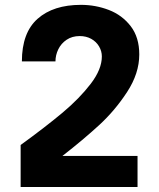

<svg xmlns="http://www.w3.org/2000/svg" viewBox="-20 -752 640 772"><path d="M389.5 -525Q389.5 -546.5 378.2 -565.5Q367 -584.5 346.8 -595.8Q326.5 -607 300.5 -607Q270 -607 248 -592.2Q226 -577.5 214.5 -554Q203 -530.5 203 -505H68Q68 -620.5 131.2 -676.5Q194.5 -732.5 305.5 -732.5Q364 -732.5 417.5 -712Q471 -691.5 505.5 -646.8Q540 -602 540 -533Q540 -457 491 -382Q442 -307 378.5 -248.8Q315 -190.5 231 -125H533V0H63V-169Q163.5 -242 231.8 -299.2Q300 -356.5 344.8 -415Q389.5 -473.5 389.5 -525Z"/></svg>

Font: JuliaMono Black
Style: Regular
Weight: 900
Monospace: yes
Designer: cormullion
Foundry: corm
Version: Version 0.054; ttfautohint (v1.8.4)